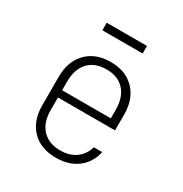

<svg xmlns="http://www.w3.org/2000/svg" viewBox="-171 -853 942 991"><g transform="rotate(30 300.0 -357.5)"><path d="M495 -265H155V-190Q155 -117 193.5 -75.5Q232 -34 301 -34Q356 -34 393 -60.5Q430 -87 444 -135H494Q479 -67 428 -28.5Q377 10 301 10Q209 10 157 -44Q105 -98 105 -190V-360Q105 -451 157.5 -505.5Q210 -560 301 -560Q391 -560 443 -505.5Q495 -451 495 -360ZM155 -308H445V-360Q445 -433 407 -474.5Q369 -516 301 -516Q231 -516 193 -474.5Q155 -433 155 -360ZM420 -680H180V-725H420Z"/></g></svg>

Font: JetBrains Mono Extra Light
Style: Regular
Weight: 200
Monospace: yes
Designer: Philipp Nurullin, Konstantin Bulenkov
Foundry: JetBrains
Version: 2.002